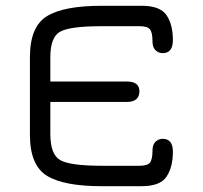

<svg xmlns="http://www.w3.org/2000/svg" viewBox="-20 -641 698 661"><path d="M467.8 -621.1Q531.2 -621.1 553.2 -588.9Q575.2 -556.6 575.2 -502.9Q575.2 -458 540 -458Q526.4 -458 515.6 -467.8Q504.9 -477.5 504.9 -500Q504.9 -529.3 496.1 -540Q487.3 -550.8 460.9 -550.8H330.1Q221.7 -550.8 187.5 -532.2Q153.3 -513.7 153.3 -444.3V-360.4H416Q460 -360.4 460 -327.1Q460 -290 416 -290H153.3V-179.7Q153.3 -108.4 188 -89.4Q222.7 -70.3 330.1 -70.3H460.9Q487.3 -70.3 496.1 -81.1Q504.9 -91.8 504.9 -121.1Q504.9 -143.6 515.6 -153.3Q526.4 -163.1 540 -163.1Q575.2 -163.1 575.2 -119.1Q575.2 -65.4 553.2 -32.7Q531.2 0 467.8 0H330.1Q199.2 0 141.1 -36.1Q83 -72.3 83 -176.8V-444.3Q83 -548.8 141.1 -585Q199.2 -621.1 330.1 -621.1Z"/></svg>

Font: Jura
Style: DemiBold
Weight: 600
Version: Version 2.4